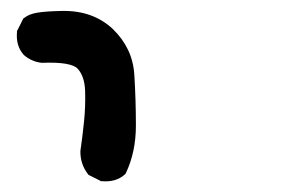

<svg xmlns="http://www.w3.org/2000/svg" viewBox="-20 -411 540 358"><path d="M166.5 -74.2 147 -84 145 -85 143.6 -86.9Q129.9 -105 129.9 -127.9V-128.4V-129.4Q133.8 -156.2 136.7 -184.6Q139.6 -212.4 138.7 -241.7Q137.7 -268.6 125 -282.7Q112.8 -295.9 59.1 -293.9H58.1H57.6Q48.3 -294.9 40 -298.6Q31.7 -302.2 24.9 -308.1L24.4 -308.6L23.9 -309.1Q9.3 -325.7 11.7 -351.6V-353.5L12.7 -355L22.5 -374.5L23.4 -376.5L24.9 -377.4Q33.7 -384.8 50.3 -387.5Q66.9 -390.1 96.2 -390.6Q153.3 -391.6 190.4 -356.9Q208.5 -339.4 218.8 -317.9Q229 -296.4 230.5 -271Q233.4 -224.1 233.4 -176.8Q233.4 -127.9 214.8 -88.4L213.9 -86.9L212.4 -85.4Q195.8 -70.8 169.9 -73.2H168Z"/></svg>

Font: NaikaiFont
Style: Bold
Weight: 700
Version: Version 1.89